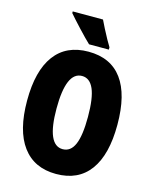

<svg xmlns="http://www.w3.org/2000/svg" viewBox="-135 -1016 891 1115"><g transform="rotate(15 310.5 -458.5)"><path d="M582 -358Q582 -178 513 -84Q444 10 311 10Q179 10 109 -84.5Q39 -179 39 -359Q39 -538 108.5 -631.5Q178 -725 311 -725Q445 -725 513.5 -632Q582 -539 582 -358ZM216 -358Q216 -139 311 -139Q359 -139 382 -192.5Q405 -246 405 -358Q405 -471 381.5 -525Q358 -579 311 -579Q216 -579 216 -358ZM343 -927Q352 -908 367 -878.5Q382 -849 397 -822Q412 -795 421 -781V-767H302Q290 -778 270.5 -798Q251 -818 229.5 -841Q208 -864 189.5 -884.5Q171 -905 161 -917V-927Z"/></g></svg>

Font: Noto Sans Khmer UI ExtraCondensed Black
Style: Regular
Weight: 900
Width: 2
Designer: Danh Hong and the Monotype Design Team
Foundry: Monotype Imaging Inc.
Version: Version 2.002; ttfautohint (v1.8.4.7-5d5b)